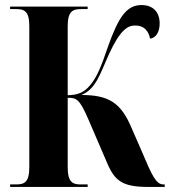

<svg xmlns="http://www.w3.org/2000/svg" viewBox="-20 -740 674 760"><path d="M20 0H327V-10H300C268 -10 248 -18 248 -78V-353C283 -353 295 -348 330 -267L404 -95C435 -21 468 0 569 0H632V-10H627C598 -10 582 -44 542 -139L501 -233C459 -333 411 -364 302 -364C360 -387 377 -450 411 -525C457 -625 487 -639 515 -639C554 -639 569 -613 574 -587C599 -590 612 -616 612 -647C612 -692 586 -720 540 -720C481 -720 449 -672 408 -557C382 -481 365 -436 337 -403C314 -375 290 -364 248 -363V-637C248 -696 269 -704 300 -704H327V-714H20V-704H44C76 -704 96 -696 96 -637V-78C96 -18 76 -10 44 -10H20Z"/></svg>

Font: Noto Serif Display ExtraCondensed ExtraBold
Style: Regular
Weight: 800
Width: 2
Designer: Monotype Design Team
Foundry: Monotype Imaging Inc.
Version: Version 2.009